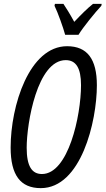

<svg xmlns="http://www.w3.org/2000/svg" viewBox="-20 -963 546 993"><path d="M317 -783H386C408 -820 473 -900 504 -933L506 -943H461C432 -920 400 -888 364 -850C341 -892 321 -924 308 -943H264L262 -933C279 -899 308 -817 317 -783ZM191 10C399 10 481 -334 481 -522C481 -658 431 -724 327 -724C131 -724 35 -416 35 -200C35 -57 86 10 191 10ZM197 -63C145 -63 118 -103 118 -199C118 -327 173 -652 320 -652C373 -652 399 -611 399 -523C399 -363 333 -63 197 -63Z"/></svg>

Font: Noto Sans ExtraCondensed
Style: Italic
Weight: 400
Width: 2
Italic angle: -12°
Designer: Monotype Design Team
Foundry: Monotype Imaging Inc.
Version: Version 2.013